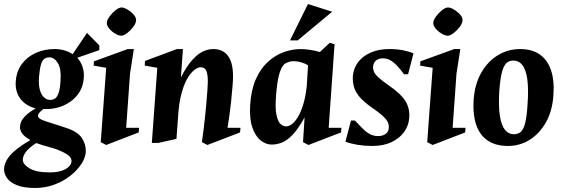

<svg xmlns="http://www.w3.org/2000/svg" viewBox="-46 -708 2792 951"><path d="M128 223.1Q72 223.1 37.8 209.3Q3.6 195.5 -11.5 173.5Q-26.6 151.5 -26 127.9Q-24.7 106.4 -12.2 84.1Q0.4 61.7 28.7 37.6Q57 13.4 104.3 -14.1Q73.3 -32.6 63.1 -47.8Q52.9 -62.9 52.9 -77.8Q52.9 -90.9 58.9 -105.3Q65 -119.6 82 -136.2Q99 -152.8 130.6 -171.1Q101.3 -178.1 77.5 -196Q53.8 -213.9 41.6 -241.8Q29.4 -269.8 32 -305.1Q36 -356.5 63 -392Q90 -427.5 132 -446.2Q174 -465 224.1 -465Q250.5 -465 273.2 -458.4Q295.9 -451.9 313.7 -439.7L385 -545L445.9 -483.1V-459.9L336.7 -421.8Q354.6 -402.3 363 -376.4Q371.4 -350.6 369 -321.1Q366.4 -282.4 348.1 -252.8Q329.9 -223.1 301.2 -203.4Q272.6 -183.8 238.4 -174.8Q204.1 -165.8 169.5 -168.3Q159 -160.9 150.4 -151.3Q141.9 -141.6 142.1 -134Q142.4 -128.2 147.7 -122.9Q153.1 -117.5 168.7 -111.6Q184.2 -105.6 213.2 -96.9L283.1 -74.1Q336.9 -56.6 357.9 -26.5Q379 3.6 379 39.1Q379 69.8 358.4 102.1Q337.9 134.5 302.8 162.2Q267.7 190 222.7 206.6Q177.6 223.1 128 223.1ZM201 145.9Q249.2 145.9 277.7 130.1Q306.1 114.4 307.9 92.9Q310.6 72.1 285.2 56.1Q259.9 40.1 222.4 27.5Q187 17.7 166.6 11.6Q146.3 5.4 133.4 0.6Q98.8 23.1 83.1 43.2Q67.5 63.4 67 82.9Q66.2 104.6 99.1 125.3Q132 145.9 201 145.9ZM202.1 -213.1Q217.1 -213.1 227.6 -220.8Q238 -228.5 244.8 -249.4Q251.6 -270.2 253.9 -309.9Q257.9 -366.2 240.8 -395.1Q223.6 -424 197.9 -424Q182.9 -424 172.6 -415.8Q162.2 -407.6 156.3 -386.2Q150.4 -364.9 147.1 -325Q144.5 -287 151.6 -262.3Q158.7 -237.5 172.5 -225.3Q186.2 -213.1 202.1 -213.1Z M480 10.1 453 -3.9 480 -372.1 418 -383 419.1 -404.1 586.9 -465H617L598 -343.1L578.9 -75.1H642.9L640.9 -52ZM554.9 -531.1Q542.6 -531.1 525.1 -541.2Q507.5 -551.3 494.9 -566.4Q482.4 -581.5 483 -595.1Q484 -609.1 496.9 -626.9Q509.9 -644.6 526.7 -657.8Q543.5 -671 556.1 -671Q568.4 -671 585.6 -660.7Q602.9 -650.5 616.1 -635.6Q629.2 -620.6 628 -606Q627 -592 613.7 -574.4Q600.5 -556.9 583.7 -544Q566.9 -531.1 554.9 -531.1Z M706 0 733.1 -372.1 671.1 -383 671.9 -406 830 -465H860.1L850 -324.6Q877.7 -378.5 904.4 -408.9Q931.1 -439.2 957.4 -452.1Q983.7 -465 1010.9 -465Q1065.1 -465 1089.9 -421.1Q1114.7 -377.2 1106 -284.9Q1102.4 -237.7 1098.5 -202.5Q1094.6 -167.2 1090.4 -137.7Q1086.1 -108.1 1081.1 -75.1H1145.1L1143.1 -52L981 10.1L954 -3.9Q963 -65.9 969.4 -126.9Q975.9 -188 980.9 -256Q985 -304.4 982.2 -330Q979.4 -355.6 970.9 -365.3Q962.5 -374.9 948 -374.9Q934.2 -374.9 917.6 -362.3Q900.9 -349.8 884.8 -323.9Q868.7 -298.1 856.2 -256.7Q843.6 -215.3 838.1 -157.1L828 -20.1L737.9 0Z M1300 8.1Q1271 8.1 1244.9 -12.6Q1218.8 -33.4 1203.9 -76.7Q1189 -120 1193.1 -188Q1197.8 -263.2 1221.4 -316.1Q1245 -369 1280.9 -401.7Q1316.9 -434.5 1359.3 -449.7Q1401.7 -465 1444 -465Q1462.1 -465 1488.6 -461.2Q1515.1 -457.4 1538.5 -450.5L1587.1 -495.9L1611.1 -489L1582 -75.1H1645.1L1643.1 -52L1481.9 10.1L1454.9 -3.9L1462.6 -126.3Q1430.2 -67.9 1402 -39.1Q1373.7 -10.3 1348.6 -1.1Q1323.4 8.1 1300 8.1ZM1371.1 -82Q1384.5 -82 1399.6 -93Q1414.7 -104 1429.2 -127.9Q1443.7 -151.7 1455.6 -189.6Q1467.5 -227.4 1473.4 -281.6L1479.7 -384.1Q1465.1 -394 1445.7 -399.5Q1426.4 -405 1407.9 -405Q1394.1 -405 1380.1 -399.8Q1366 -394.5 1359.9 -388Q1345.4 -371.8 1335.7 -335.6Q1326.1 -299.5 1321.1 -231.9Q1316.5 -172.4 1323.2 -139.6Q1329.9 -106.9 1343.1 -94.4Q1356.2 -82 1371.1 -82ZM1390.4 -507.9 1479.4 -688 1599.2 -649.9 1428.5 -507.9Z M1797.1 15Q1759.9 15 1726.6 9.6Q1693.4 4.2 1664.9 -6.1L1692.4 -110.9H1711.9Q1732.5 -89.7 1749.5 -72.1Q1766.5 -54.5 1785.1 -44.2Q1803.6 -34 1827 -34Q1849.7 -34 1864.6 -45.1Q1879.5 -56.1 1879.9 -76.9Q1880.6 -92.5 1873.2 -106.2Q1865.7 -119.9 1846.4 -137Q1827.1 -154.1 1791.9 -178.1Q1754.5 -204.4 1734 -229.1Q1713.5 -253.9 1706.7 -279.6Q1699.9 -305.3 1701.9 -334Q1705.9 -371.3 1728.3 -400.7Q1750.6 -430.1 1790.1 -447.6Q1829.6 -465 1882.1 -465Q1921.6 -465 1951.7 -458.6Q1981.7 -452.2 2002.1 -444.1L1975.2 -340.1H1955.2Q1939.9 -361.3 1923.9 -379Q1908 -396.8 1890 -407.9Q1872 -419.1 1849 -419.1Q1832 -419.1 1818.4 -409.8Q1804.7 -400.4 1802 -379.1Q1800.9 -366.5 1805.7 -353.9Q1810.5 -341.2 1828 -324.9Q1845.5 -308.6 1880.9 -283.9Q1938.9 -244.6 1961.9 -207.8Q1984.9 -171 1980.9 -124Q1978.5 -86.4 1955.9 -54.6Q1933.2 -22.9 1893.2 -3.9Q1853.2 15 1797.1 15Z M2097 10.1 2070 -3.9 2097 -372.1 2035 -383 2036.1 -404.1 2203.9 -465H2234L2215 -343.1L2195.9 -75.1H2259.9L2257.9 -52ZM2171.9 -531.1Q2159.6 -531.1 2142.1 -541.2Q2124.5 -551.3 2111.9 -566.4Q2099.4 -581.5 2100 -595.1Q2101 -609.1 2113.9 -626.9Q2126.9 -644.6 2143.7 -657.8Q2160.5 -671 2173.1 -671Q2185.4 -671 2202.6 -660.7Q2219.9 -650.5 2233.1 -635.6Q2246.2 -620.6 2245 -606Q2244 -592 2230.7 -574.4Q2217.5 -556.9 2200.7 -544Q2183.9 -531.1 2171.9 -531.1Z M2469.9 15Q2410.9 15 2371.1 -11Q2331.3 -37 2313.3 -88Q2295.4 -139 2299.9 -213.9Q2305.8 -292.1 2337.9 -348.1Q2370 -404.1 2420.3 -434.6Q2470.5 -465 2530 -465Q2588 -465 2626.3 -439Q2664.6 -413 2682.6 -362Q2700.6 -311 2695.1 -236.1Q2689.9 -158.2 2658.1 -102.1Q2626.2 -45.9 2577.3 -15.4Q2528.4 15 2469.9 15ZM2499 -43.1Q2521 -43.1 2534.4 -55.8Q2547.9 -68.5 2555.7 -100.6Q2563.5 -132.6 2567 -190.9Q2572.5 -268.3 2565.7 -316.1Q2558.9 -364 2541.2 -386.1Q2523.5 -408.1 2496 -408.1Q2475.9 -408.1 2462.1 -395.1Q2448.4 -382.1 2439.9 -349.4Q2431.5 -316.7 2427 -256.9Q2422.5 -181.1 2429.9 -133.9Q2437.4 -86.6 2455.2 -64.9Q2473.1 -43.1 2499 -43.1Z"/></svg>

Font: Ancizar Serif Light
Style: Italic
Weight: 300
Italic angle: -4°
Designer: Cesar Puertas, Viviana Monsalve, Julian Moncada, Julian Prieto, Jose Castro, Felipe Aragon, Mariel Hernandez, Sara Alarc
Version: Version 8.100